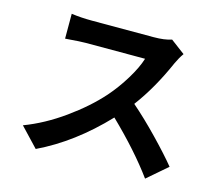

<svg xmlns="http://www.w3.org/2000/svg" viewBox="-109 -880 1218 1064"><g transform="rotate(15 500.0 -347.5)"><path d="M752 -739.3 834 -677.7Q814.5 -650.4 798.8 -616.2Q729.5 -458 641.6 -340.8Q712.9 -279.3 793.5 -195.8Q874 -112.3 920.9 -54.7L806.6 43.9Q710 -88.9 554.7 -239.3Q378.9 -53.7 178.7 42L76.2 -66.4Q190.4 -109.4 300.8 -188.5Q411.1 -267.6 486.3 -352.5Q536.1 -409.2 577.1 -476.6Q618.2 -543.9 634.8 -597.7H295.9Q277.3 -597.7 253.4 -596.2Q229.5 -594.7 207 -592.8Q184.6 -590.8 177.7 -590.8V-733.4Q232.4 -725.6 295.9 -725.6H648.4Q712.9 -725.6 752 -739.3Z"/></g></svg>

Font: GenEi Gothic M Regular
Style: Bold
Weight: 700
Designer: o_tamon (Modified); [Source Han Sans]
Ryoko NISHIZUKA  (kana & ideographs); Paul D. Hunt (Latin, Greek & Cyrillic); Wenl
Version: Version 1.1a;Original Version 1.004